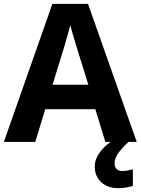

<svg xmlns="http://www.w3.org/2000/svg" viewBox="-20 -737 730 997"><path d="M527 0 475 -170H215L163 0H0L252 -717H437L690 0ZM387 -463Q382 -480 374 -506Q366 -532 358 -559Q350 -586 345 -606Q340 -586 331.5 -556.5Q323 -527 315.5 -500.5Q308 -474 304 -463L253 -297H439ZM575 111Q575 131 586 141Q597 151 614 151Q630 151 645 148Q660 145 670 142V229Q654 233 636 236.5Q618 240 594 240Q538 240 505 208.5Q472 177 472 128Q472 99 487 72Q502 45 526.5 22.5Q551 0 582 -17L647 0Q613 32 594 58.5Q575 85 575 111Z"/></svg>

Font: Noto Sans Armenian
Style: Bold
Weight: 700
Version: Version 2.007